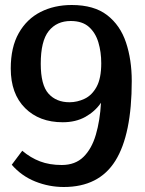

<svg xmlns="http://www.w3.org/2000/svg" viewBox="-20 -734 580 768"><path d="M235 14Q176 14 121 -8Q66 -30 27 -75L69 -131Q102 -103 140 -88.5Q178 -74 227 -74Q281 -74 314 -106.5Q347 -139 363.5 -195.5Q380 -252 384 -323Q360 -288 321.5 -266.5Q283 -245 231 -245Q137 -245 80 -302Q23 -359 23 -460Q23 -545 55 -601.5Q87 -658 142 -686Q197 -714 267 -714Q356 -714 408.5 -673.5Q461 -633 484 -564Q507 -495 507 -410Q507 -196 441.5 -91Q376 14 235 14ZM258 -325Q289 -325 318.5 -339Q348 -353 366.5 -387Q385 -421 385 -481Q385 -526 373.5 -564.5Q362 -603 335.5 -626.5Q309 -650 263 -650Q207 -650 175 -610Q143 -570 143 -479Q143 -394 174 -359.5Q205 -325 258 -325Z"/></svg>

Font: Literata Medium
Style: Regular
Weight: 500
Designer: Latin by Veronika Burian and Jose Scaglione. Greek by Irene Vlachou. Cyrillic by Vera Evstafieva.
Foundry: TypeTogether
Version: Version 3.103; ttfautohint (v1.8.4.7-5d5b);gftools[0.9.29]